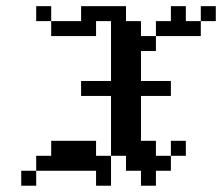

<svg xmlns="http://www.w3.org/2000/svg" viewBox="-20 -591 707 611"><path d="M95.2 -571.4H142.9V-523.8H95.2ZM142.9 -523.8H190.5V-476.2H142.9ZM190.5 -523.8H238.1V-476.2H190.5ZM238.1 -523.8H285.7V-476.2H238.1ZM238.1 -571.4H285.7V-523.8H238.1ZM285.7 -571.4H333.3V-523.8H285.7ZM333.3 -571.4H381V-523.8H333.3ZM333.3 -523.8H381V-476.2H333.3ZM381 -523.8H428.6V-476.2H381ZM381 -476.2H428.6V-428.6H381ZM381 -428.6H428.6V-381H381ZM381 -381H428.6V-333.3H381ZM333.3 -381H381V-333.3H333.3ZM333.3 -428.6H381V-381H333.3ZM333.3 -476.2H381V-428.6H333.3ZM333.3 -333.3H381V-285.7H333.3ZM428.6 -476.2H476.2V-428.6H428.6ZM476.2 -523.8H523.8V-476.2H476.2ZM523.8 -523.8H571.4V-476.2H523.8ZM571.4 -523.8H619V-476.2H571.4ZM523.8 -571.4H571.4V-523.8H523.8ZM619 -571.4H666.7V-523.8H619ZM381 -333.3H428.6V-285.7H381ZM381 -285.7H428.6V-238.1H381ZM381 -238.1H428.6V-190.5H381ZM333.3 -238.1H381V-190.5H333.3ZM333.3 -285.7H381V-238.1H333.3ZM333.3 -190.5H381V-142.9H333.3ZM381 -190.5H428.6V-142.9H381ZM333.3 -142.9H381V-95.2H333.3ZM381 -142.9H428.6V-95.2H381ZM285.7 -95.2H333.3V-47.6H285.7ZM285.7 -47.6H333.3V0H285.7ZM238.1 -95.2H285.7V-47.6H238.1ZM238.1 -142.9H285.7V-95.2H238.1ZM190.5 -142.9H238.1V-95.2H190.5ZM190.5 -95.2H238.1V-47.6H190.5ZM142.9 -142.9H190.5V-95.2H142.9ZM142.9 -95.2H190.5V-47.6H142.9ZM95.2 -95.2H142.9V-47.6H95.2ZM47.6 -47.6H95.2V0H47.6ZM428.6 -95.2H476.2V-47.6H428.6ZM381 -95.2H428.6V-47.6H381ZM428.6 -142.9H476.2V-95.2H428.6ZM428.6 -47.6H476.2V0H428.6ZM476.2 -95.2H523.8V-47.6H476.2ZM523.8 -142.9H571.4V-95.2H523.8ZM428.6 -333.3H476.2V-285.7H428.6ZM476.2 -333.3H523.8V-285.7H476.2ZM285.7 -333.3H333.3V-285.7H285.7ZM238.1 -333.3H285.7V-285.7H238.1Z"/></svg>

Font: Jacquard 12
Style: Regular
Weight: 400
Designer: Sarah Cadigan-Fried
Version: Version 1.000; ttfautohint (v1.8.4.7-5d5b)